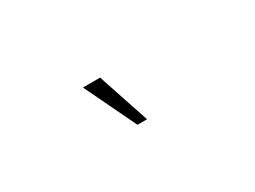

<svg xmlns="http://www.w3.org/2000/svg" viewBox="-26 -754 552 416"><g transform="rotate(-30 250.0 -545.5)"><path d="M238 -481 176 -610H219L262 -481Z"/></g></svg>

Font: Rokkitt ExtraLight
Style: Regular
Weight: 250
Version: Version 3.103